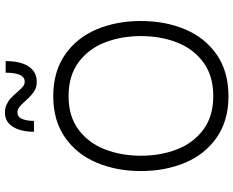

<svg xmlns="http://www.w3.org/2000/svg" viewBox="-104 -832 946 778"><g transform="rotate(-90 369.0 -443.0)"><path d="M64.9 -345.2Q64.9 -443.8 98.9 -524.4Q132.8 -605 201.2 -652.6Q269.5 -700.2 368.2 -700.2Q467.8 -700.2 536.4 -652.6Q605 -605 638.9 -524.7Q672.9 -444.3 672.9 -345.2Q672.9 -246.1 638.9 -165.5Q605 -85 536.4 -37.6Q467.8 9.8 368.2 9.8Q269.5 9.8 201.2 -37.6Q132.8 -85 98.9 -165.5Q64.9 -246.1 64.9 -345.2ZM611.8 -345.2Q611.8 -424.8 585.9 -491.2Q560.1 -557.6 505.4 -597.9Q450.7 -638.2 368.2 -638.2Q287.1 -638.2 232.9 -597.9Q178.7 -557.6 152.8 -491.2Q127 -424.8 127 -345.2Q127 -265.1 152.8 -198.7Q178.7 -132.3 232.9 -92Q287.1 -51.8 368.2 -51.8Q450.7 -51.8 505.4 -92Q560.1 -132.3 585.9 -198.7Q611.8 -265.1 611.8 -345.2ZM349.6 -812.5Q335 -829.1 324.7 -837.2Q314.5 -845.2 302.2 -845.2Q284.2 -845.2 276.1 -826.4Q268.1 -807.6 268.1 -778.3H224.1Q224.1 -831.1 244.1 -863.5Q264.2 -896 301.3 -896Q320.3 -896 335.2 -888.9Q350.1 -881.8 360.4 -872.1Q370.6 -862.3 383.8 -847.2Q397.5 -831.1 406.7 -823.5Q416 -815.9 427.2 -815.9Q463.4 -815.9 463.4 -893.1H510.3Q510.3 -832 488.5 -799.6Q466.8 -767.1 426.3 -767.1Q402.8 -767.1 386.2 -778.6Q369.6 -790 349.6 -812.5Z"/></g></svg>

Font: Acari Sans Light
Style: Regular
Weight: 300
Designer: Alfredo Marco Pradil and Stefan Peev
Foundry: Hanken Design Co.
Version: Version 1.045;January 11, 2019;FontCreator 11.5.0.2425 64-bi